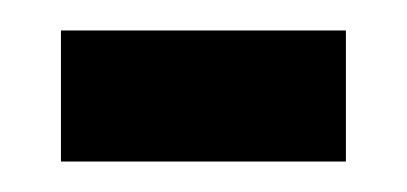

<svg xmlns="http://www.w3.org/2000/svg" viewBox="-20 -688 267 126"><path d="M20 -582V-668H207V-582Z"/></svg>

Font: Bricolage Grotesque 96pt Condensed SemiBold
Style: Regular
Weight: 600
Width: 3
Designer: Mathieu Triay
Foundry: Atelier Triay
Version: Version 1.001; ttfautohint (v1.8.4.7-5d5b);gftools[0.9.33.de